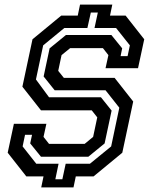

<svg xmlns="http://www.w3.org/2000/svg" viewBox="-20 -768 681 836"><path d="M159.5 48 169.5 0H94.5L13.5 -103L40.5 -229H182L169.5 -172L193.5 -141.5H348.5L385.5 -172L403.5 -257L379.5 -287.5H158.5L77.5 -390.5L121.5 -597L246.5 -700H318.5L328.5 -748H469L459 -700H527L608 -597L581 -471H439.5L452 -528L428 -558.5H285.5L248 -528L233.5 -459.5L258 -429H479L560 -326L512.5 -103L387.5 0H310L300 48ZM221 12.5H251.5L266 -55H371.5L464 -130.5L499.5 -299L439.5 -375H218L170 -435L196 -557.5L267 -615.5H465L512 -557.5L505 -523.5H535.5L545.5 -570.5L485.5 -646H391.5L406 -713.5H375.5L360.5 -646H260L168 -570.5L136.5 -422L193.5 -344.5H419.5L466 -286.5L435.5 -143.5L364.5 -85.5H158.5L111.5 -143.5L119.5 -181H89L78.5 -130.5L138 -55H235Z"/></svg>

Font: Tourney SemiBold
Style: Italic
Weight: 600
Italic angle: -12°
Version: Version 1.015